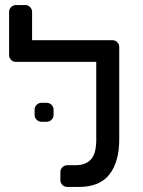

<svg xmlns="http://www.w3.org/2000/svg" viewBox="-20 -730 565 760"><path d="M144 -248Q133 -248 125 -256Q117 -264 117 -275V-296Q117 -307 125 -315Q133 -323 144 -323H165Q176 -323 184 -315Q192 -307 192 -296V-275Q192 -264 184 -256Q176 -248 165 -248ZM361 -485H43Q32 -485 24 -493Q16 -501 16 -512V-683Q16 -694 24 -702Q32 -710 43 -710H80Q91 -710 99 -702Q107 -694 107 -683V-571H425Q436 -571 444 -563Q452 -555 452 -544V-179Q452 -90 413.5 -40Q375 10 292 10H246Q235 10 227 2Q219 -6 219 -17V-49Q219 -60 227 -68Q235 -76 246 -76H277Q303 -76 319.5 -84Q336 -92 345 -105.5Q354 -119 357.5 -137Q361 -155 361 -174Z"/></svg>

Font: Rubik
Style: Regular
Weight: 400
Designer: Hubert & Fischer
Foundry: Hubert & Fischer
Version: Version 1.002; ttfautohint (v1.6)